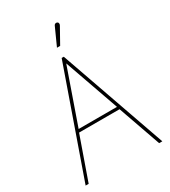

<svg xmlns="http://www.w3.org/2000/svg" viewBox="-213 -994 971 1097"><g transform="rotate(-30 272.0 -445.0)"><path d="M349 -864Q352 -869 352.5 -873.5Q353 -878 351.5 -882Q350 -886 345 -888Q341 -890 337 -889.5Q333 -889 329.5 -886.5Q326 -884 324 -879L272 -764H293ZM526 0 280 -700H266L20 0H40L139 -281H406L505 0ZM147 -300 273 -660 400 -300Z"/></g></svg>

Font: Advent Pro Thin
Style: Regular
Weight: 250
Version: Version 3.000